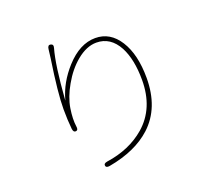

<svg xmlns="http://www.w3.org/2000/svg" viewBox="-133 -947 1267 1152"><g transform="rotate(-20 500.0 -371.5)"><path d="M380 32Q356 36 354 21Q351 6 375 2Q522 -19 621 -104Q739 -206 739 -387Q739 -518 696 -600Q647 -691 557 -691Q494 -691 430 -638Q372 -590 329 -514Q287 -441 276.5 -374Q266 -307 273 -259Q277 -235 261 -233Q245 -231 242 -255Q236 -314 236 -382Q236 -485 268 -696Q270 -708 271 -720L275 -753Q278 -778 296 -774Q315 -770 308 -747Q280 -649 264 -431Q264 -426 265 -431Q293 -534 372 -621Q461 -719 560 -719Q655 -719 712 -629Q769 -539 769 -389Q769 -198 652 -90Q553 1 380 32Z"/></g></svg>

Font: Resource Han Rounded JP ExtraLight
Style: Regular
Weight: 250
Designer: Cyano Hao (round all glyphs); Ryoko NISHIZUKA 西塚涼子 (kana, bopomofo & ideographs); Paul D. Hunt (Latin, Greek & Cyrillic)
Foundry: Cyano Hao
Version: 0.990